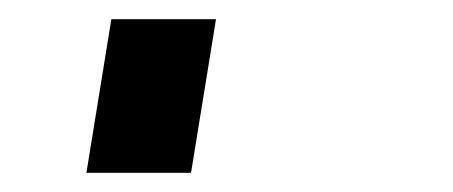

<svg xmlns="http://www.w3.org/2000/svg" viewBox="-20 34 472 200"><path d="M179 214 205 54H96L70 214Z"/></svg>

Font: Iosevka Sparkle
Style: Bold Italic
Weight: 700
Italic angle: -9°
Designer: Belleve Invis
Foundry: Belleve Invis
Version: Version 4.5.0; ttfautohint (v1.8.3)